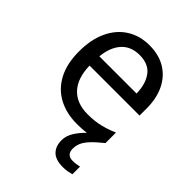

<svg xmlns="http://www.w3.org/2000/svg" viewBox="-217 -662 997 997"><g transform="rotate(45 282.0 -163.0)"><path d="M389 116Q389 161 434 161Q451 161 462.5 158.5Q474 156 482 155V211Q468 215 454 217.5Q440 220 420 220Q367 220 342 195Q317 170 317 126Q317 92 337.5 60.5Q358 29 383 6Q352 10 313 10Q237 10 178.5 -21Q120 -52 87.5 -113.5Q55 -175 55 -264Q55 -352 84.5 -415Q114 -478 167.5 -512Q221 -546 292 -546Q361 -546 410.5 -516Q460 -486 486.5 -431.5Q513 -377 513 -304V-251H146Q148 -160 192.5 -112.5Q237 -65 317 -65Q368 -65 407.5 -74.5Q447 -84 489 -102V-25Q449 7 427 31Q405 55 397 75Q389 95 389 116ZM291 -474Q228 -474 191.5 -433.5Q155 -393 148 -321H421Q420 -389 389 -431.5Q358 -474 291 -474Z"/></g></svg>

Font: Noto Sans Old North Arabian
Style: Regular
Weight: 400
Designer: Monotype Design Team
Foundry: Monotype Imaging Inc.
Version: Version 2.001; ttfautohint (v1.8.4.7-5d5b)